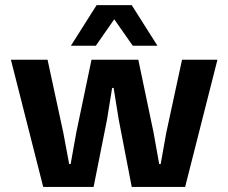

<svg xmlns="http://www.w3.org/2000/svg" viewBox="-20 -735 898 755"><path d="M523.9 -500 584 -212.9 606 -89.8H611.8L633.8 -212.9L695.8 -500H835L708 0H498L446.8 -265.1L426.8 -389.2H420.9L400.9 -265.1L348.1 0H149.9L22.9 -500H167L229 -212.9L252 -89.8H257.8L279.8 -212.9L339.8 -500ZM258.8 -555.2 359.9 -714.8H498L599.1 -555.2H502L429.2 -659.2L356.9 -555.2Z"/></svg>

Font: TASA Orbiter Text
Style: Bold
Weight: 700
Designer: Weizhong Zhang
Version: Version 1.000;Glyphs 3.1.2 (3151)